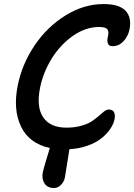

<svg xmlns="http://www.w3.org/2000/svg" viewBox="-20 -731 665 952"><path d="M248 201.2Q214.8 201.2 200.4 178Q186 154.8 191.9 125Q195.3 107.9 210 59.3Q224.6 10.7 227.1 2.9Q124.5 -19.5 84.2 -103.5Q43.9 -187.5 67.9 -307.1Q89.4 -413.6 151.6 -505.9Q213.9 -598.1 304.9 -654.5Q396 -710.9 493.2 -710.9Q570.8 -710.9 602.3 -678Q633.8 -645 622.1 -585Q615.2 -550.8 592.3 -526.4Q569.3 -502 538.1 -502Q518.6 -502 514.2 -517.6Q509.8 -533.2 516.1 -554.2Q520.5 -575.2 512 -586.2Q503.4 -597.2 471.2 -597.2Q404.3 -597.2 341.3 -553Q278.3 -508.8 235.8 -439.7Q193.4 -370.6 178.2 -293.9Q159.7 -199.2 194.6 -148.7Q229.5 -98.1 309.1 -98.1Q350.1 -98.1 383.1 -107.4Q416 -116.7 435.5 -129.9Q455.1 -143.1 469.7 -156.2Q484.4 -169.4 496.6 -178.7Q508.8 -188 519 -188Q538.1 -188 545.2 -174.8Q552.2 -161.6 547.9 -139.2Q543 -115.7 526.6 -91.6Q510.3 -67.4 483.4 -45.7Q456.5 -23.9 414.8 -9Q373 5.9 324.2 8.8Q301.8 147.9 301.8 148.9Q297.9 169.4 282.7 185.3Q267.6 201.2 248 201.2Z"/></svg>

Font: Shantell Sans Normal
Style: Italic
Weight: 500
Italic angle: -11.31°
Designer: Stephen Nixon, Anya Danilova, Shantell Martin
Foundry: Arrow Type
Version: Version 1.006;[559af2be0]